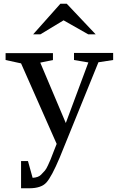

<svg xmlns="http://www.w3.org/2000/svg" viewBox="-20 -770 647 1030"><path d="M377 -486H587V-448L508 -436L300 76Q257 178 229 209Q201 240 137 240H93V94H130L155 184Q186 182 200 167.5Q214 153 221 145Q228 137 237.5 116.5Q247 96 251.5 85Q256 74 267 45Q278 16 284 2L93 -430L10 -448V-485H264V-448L196 -434L333 -110L454 -435L377 -448ZM338 -750 493 -586H453L321 -661L197 -586H158L304 -750Z"/></svg>

Font: Ledger
Style: Regular
Weight: 400
Designer: Denis Masharov
Foundry: Denis Masharov
Version: 1.001